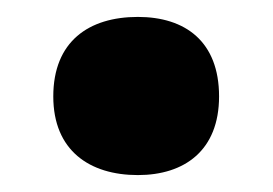

<svg xmlns="http://www.w3.org/2000/svg" viewBox="-20 -467 323 227"><path d="M43 -353C43 -289 86 -260 143 -260C198 -260 239 -289 239 -353C239 -418 199 -447 143 -447C85 -447 43 -418 43 -353Z"/></svg>

Font: Noto Sans Thai Looped SemiCondensed Black
Style: Regular
Weight: 900
Width: 4
Designer: Sasikarn Vongin, Ben Mitchell
Foundry: The Fontpad Ltd
Version: Version 1.001